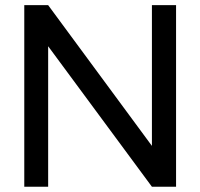

<svg xmlns="http://www.w3.org/2000/svg" viewBox="-20 -710 761 730"><path d="M649.4 -690.4V0H557.6L163.1 -534.2V0H72.3V-690.4H163.1L557.6 -155.3V-690.4Z"/></svg>

Font: Dinish Expanded
Style: Regular
Weight: 400
Width: 7
Designer: Charles Nix
Foundry: Playbeing
Version: Version 2.005; ttfautohint (v1.8.3)